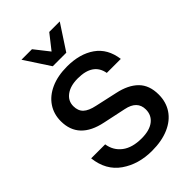

<svg xmlns="http://www.w3.org/2000/svg" viewBox="-274 -1046 1163 1163"><g transform="rotate(-45 307.5 -464.0)"><path d="M382 -939H472L366 -777H250L144 -939H234L308 -845ZM573 -517H453Q435 -618 305 -618Q242 -618 204.5 -590.5Q167 -563 167 -518Q167 -478 190.5 -455.5Q214 -433 267 -422L407 -391Q492 -373 537.5 -327.5Q583 -282 583 -202Q583 -138 551 -90Q519 -42 458 -15.5Q397 11 313 11Q198 11 115.5 -46.5Q33 -104 20 -218H140Q149 -158 195.5 -122.5Q242 -87 322 -87Q390 -87 427 -115.5Q464 -144 464 -193Q464 -267 375 -285L229 -316Q49 -353 49 -507Q49 -568 80.5 -615Q112 -662 171 -688.5Q230 -715 310 -715Q419 -715 489.5 -665.5Q560 -616 573 -517Z"/></g></svg>

Font: CBA Beacon Sans Bold
Style: Regular
Weight: 700
Designer: Wei Huang
Foundry: Wei Huang
Version: Version 1.002